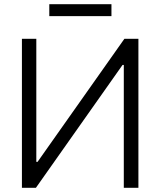

<svg xmlns="http://www.w3.org/2000/svg" viewBox="-20 -891 761 911"><path d="M152.3 -707V-123H158.2L570.3 -707H636.7V0H567.4V-583H561.5L150.4 0H84V-707ZM508.8 -814.5H213.9V-871.1H508.8Z"/></svg>

Font: Pretendard JP Light
Style: Regular
Weight: 300
Designer: Base glyphs from Inter by Rasmus Andersson; Hangeul glyphs from Noto Sans CJK(Source Han Sans) by Jang Soo-young and Kan
Foundry: Kil Hyung-jin
Version: Version 1.309